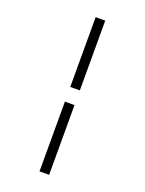

<svg xmlns="http://www.w3.org/2000/svg" viewBox="-176 -905 852 1130"><g transform="rotate(20 250.0 -340.0)"><path d="M220 -386V-823H280V-386ZM220 143V-294H280V143Z"/></g></svg>

Font: Iosevka Fixed SS04 Light
Style: Regular
Weight: 300
Monospace: yes
Designer: Belleve Invis
Foundry: Belleve Invis
Version: Version 32.5.0